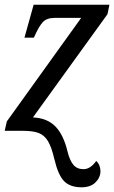

<svg xmlns="http://www.w3.org/2000/svg" viewBox="-21 -556 485 816"><path d="M210 120Q198 69 183 44Q168 19 144 9.5Q120 0 76 0H-1L8 -40L324 -480H211Q178 -480 161 -462Q144 -444 123 -396H83L122 -536H444L436 -496L119 -57Q180 -54 214.5 -18.5Q249 17 266 88Q275 125 290.5 144Q306 163 334 163Q363 163 388 128Q406 145 406 173Q405 200 384 220Q363 240 326 240Q277 240 251.5 214Q226 188 210 120Z"/></svg>

Font: Noto Serif Narrow
Style: Italic
Weight: 400
Width: 4
Italic angle: -12°
Designer: Monotype Design Team
Foundry: Monotype Imaging Inc.
Version: Version 1.001